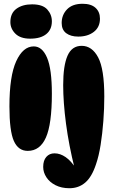

<svg xmlns="http://www.w3.org/2000/svg" viewBox="-20 -790 603 1018"><path d="M150 -767Q206 -767 230.5 -740Q255 -713 255 -677Q255 -633 225 -609Q195 -585 140 -585Q88 -585 61.5 -611.5Q35 -638 35 -673Q35 -720 67 -743.5Q99 -767 150 -767ZM159 -544Q204 -544 229.5 -484Q255 -424 255 -293Q255 -132 223.5 -61Q192 10 127 10Q77 10 53.5 -42.5Q30 -95 30 -226Q30 -387 66 -465.5Q102 -544 159 -544ZM348 208Q306 208 274.5 192Q243 176 226 150Q209 124 209 95Q209 61 225.5 42Q242 23 269 23Q299 23 328 43Q357 63 384 105L376 104Q345 -20 330 -134Q315 -248 315 -339Q315 -442 338 -494.5Q361 -547 413 -547Q468 -547 500.5 -485.5Q533 -424 533 -278Q533 -215 528 -148.5Q523 -82 513.5 -22Q504 38 489 81Q467 148 432 178Q397 208 348 208ZM395 -596Q355 -596 331 -614Q307 -632 307 -668Q307 -711 335.5 -740.5Q364 -770 418 -770Q463 -770 486.5 -748.5Q510 -727 510 -691Q510 -646 477.5 -621Q445 -596 395 -596Z"/></svg>

Font: DynaPuff SemiBold
Style: Regular
Weight: 600
Designer: Toshi Omagari, Jennifer Daniel
Foundry: Google Fonts
Version: Version 2.000